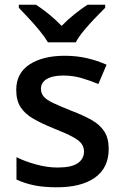

<svg xmlns="http://www.w3.org/2000/svg" viewBox="-20 -786 525 816"><path d="M442 -153Q442 -73 384 -31.5Q326 10 222 10Q165 10 124.5 1.5Q84 -7 50 -23V-118Q86 -100 133.5 -87Q181 -74 225 -74Q284 -74 310.5 -92.5Q337 -111 337 -142Q337 -160 327 -174.5Q317 -189 289.5 -204Q262 -219 209 -240Q157 -261 121.5 -281.5Q86 -302 67.5 -330.5Q49 -359 49 -404Q49 -475 105.5 -512Q162 -549 255 -549Q305 -549 348.5 -539Q392 -529 433 -511L398 -429Q362 -444 325.5 -454.5Q289 -465 250 -465Q203 -465 178.5 -450Q154 -435 154 -409Q154 -390 165.5 -376Q177 -362 205.5 -348.5Q234 -335 284 -315Q334 -296 369.5 -276Q405 -256 423.5 -227Q442 -198 442 -153ZM184 -606Q170 -629 148 -656Q126 -683 102 -708.5Q78 -734 60 -753V-766H133Q159 -749 187.5 -726Q216 -703 242 -676Q268 -703 297 -726Q326 -749 352 -766H427V-753Q408 -734 383.5 -708.5Q359 -683 336.5 -656Q314 -629 302 -606Z"/></svg>

Font: Noto Kufi Arabic Medium
Style: Regular
Weight: 500
Designer: Monotype Design Team, David Williams, Khaled Hosny
Foundry: Google LLC
Version: Version 2.109; ttfautohint (v1.8.4.7-5d5b)